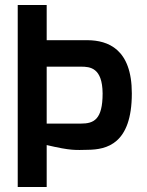

<svg xmlns="http://www.w3.org/2000/svg" viewBox="-20 -749 590 769"><path d="M167 -254V-482H304C341 -482 390 -478 391 -375C391 -270 356 -254 304 -254ZM51 0H167V-168C265 -145 282 -148 332 -149C406 -150 508 -171 508 -375C508 -554 411 -587 332 -588H167V-729H51Z"/></svg>

Font: Exo
Style: Demi Bold
Weight: 600
Designer: Natanael Gama
Version: Version 1.00